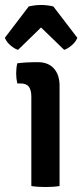

<svg xmlns="http://www.w3.org/2000/svg" viewBox="-36 -748 333 772"><path d="M203.5 0Q192 2 177.2 3Q162.5 4 147 4Q132 4 117 3Q102 2 90 0V-359.5Q90 -385.5 80.2 -399Q70.5 -412.5 46 -412.5H33.5Q29 -432.5 29 -452.5Q29 -462 30 -472.5Q31 -483 33.5 -493.5Q53.5 -496 71.8 -497Q90 -498 102.5 -498H117Q157.5 -498 180.5 -472.8Q203.5 -447.5 203.5 -403.5ZM178.5 -722 275 -596Q267.5 -578 251.2 -564.8Q235 -551.5 222 -547.5L129 -637.5L36.5 -547.5Q23 -551.5 7 -564.8Q-9 -578 -16.5 -596L79.5 -722Q89.5 -724.5 102.5 -726.2Q115.5 -728 129 -728Q143 -728 156 -726.2Q169 -724.5 178.5 -722Z"/></svg>

Font: Signika Light Medium
Style: Regular
Weight: 500
Version: Version 2.003;gftools[0.9.32]